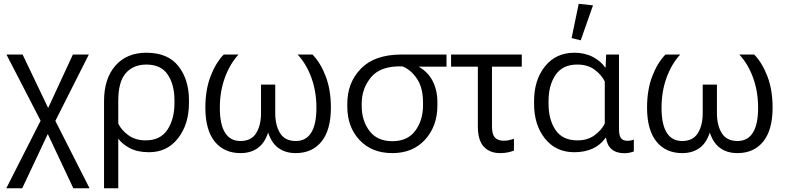

<svg xmlns="http://www.w3.org/2000/svg" viewBox="-20 -806 4207 1029"><path d="M373 203.1H460L257.8 -195.3H253.4L101.1 -513.7H14.6L209.5 -136.2H213.4ZM13.7 203.1H99.1L259.8 -138.2H266.6L456.1 -513.7H370.6L227.1 -203.6H220.2Z M537.6 203.1H613.8V-63Q635.3 -33.2 676.5 -11.7Q717.8 9.8 778.8 9.8Q876 9.8 934.3 -65.2Q992.7 -140.1 992.7 -253.9V-269.5Q992.7 -379.4 936.3 -451.4Q879.9 -523.4 764.6 -523.4Q659.2 -523.4 598.4 -454.1Q537.6 -384.8 537.6 -264.2ZM759.8 -53.7Q705.1 -53.7 667 -82Q628.9 -110.4 613.8 -144V-266.6Q613.8 -367.7 654.1 -413.8Q694.3 -460 764.6 -460Q842.8 -460 878.9 -406.2Q915 -352.5 915 -268.1V-253.9Q915 -168 877.4 -110.8Q839.8 -53.7 759.8 -53.7Z M1269.5 14.6Q1325.2 14.6 1364 -14.4Q1402.8 -43.5 1420.9 -108.4H1413.1Q1431.2 -43.5 1470 -14.4Q1508.8 14.6 1564.5 14.6Q1653.3 14.6 1703.4 -47.6Q1753.4 -109.9 1753.4 -229.5Q1753.4 -324.2 1725.6 -397Q1697.8 -469.7 1654.8 -513.7H1575.2Q1622.6 -462.4 1649.2 -388.7Q1675.8 -314.9 1675.8 -228.5Q1675.8 -139.6 1647.9 -95Q1620.1 -50.3 1565.4 -50.3Q1507.3 -50.3 1481.2 -92.3Q1455.1 -134.3 1455.1 -199.2V-352.5H1378.9V-199.2Q1378.9 -134.3 1352.8 -92.3Q1326.7 -50.3 1268.6 -50.3Q1213.9 -50.3 1186 -95Q1158.2 -139.6 1158.2 -228.5Q1158.2 -314.9 1184.8 -388.7Q1211.4 -462.4 1258.3 -513.7H1179.2Q1136.2 -469.7 1108.4 -397Q1080.6 -324.2 1080.6 -229.5Q1080.6 -109.9 1130.6 -47.6Q1180.7 14.6 1269.5 14.6Z M2083 14.6Q2192.9 14.6 2258.5 -57.9Q2324.2 -130.4 2324.2 -241.7V-256.8Q2324.2 -329.6 2293.5 -381.3Q2262.7 -433.1 2203.6 -458.5V-448.7H2373V-513.7H2131.3Q1988.3 -513.7 1914.8 -438.7Q1841.3 -363.8 1841.3 -250V-234.9Q1841.3 -125.5 1907 -55.4Q1972.7 14.6 2083 14.6ZM2083 -49.3Q2001.5 -49.3 1960 -104.5Q1918.5 -159.7 1918.5 -237.8V-250.5Q1918.5 -332.5 1969.7 -393.3Q2021 -454.1 2137.2 -450.2Q2182.6 -432.1 2214.8 -383.8Q2247.1 -335.4 2247.1 -257.3V-241.2Q2247.1 -161.6 2205.8 -105.5Q2164.6 -49.3 2083 -49.3Z M2397.5 -448.7H2776.4V-513.7H2397.5ZM2659.7 14.6Q2683.1 14.6 2702.6 10.5Q2722.2 6.3 2734.4 1V-62.5Q2720.7 -57.6 2707.5 -54.7Q2694.3 -51.8 2680.2 -51.8Q2647.5 -51.8 2632.1 -69.3Q2616.7 -86.9 2616.7 -127.4V-480H2541V-127.4Q2541 -53.7 2573.2 -19.5Q2605.5 14.6 2659.7 14.6Z M3057.6 9.8Q3113.3 9.8 3155.5 -9.3Q3197.8 -28.3 3225.6 -67.4H3228Q3233.4 -27.3 3258.3 -6.1Q3283.2 15.1 3326.2 15.1Q3341.3 15.1 3354.7 12.2Q3368.2 9.3 3377 5.4V-58.1Q3369.1 -54.7 3360.1 -53Q3351.1 -51.3 3343.8 -51.3Q3319.3 -51.3 3308.3 -65.2Q3297.4 -79.1 3297.4 -116.2V-513.7H3228.5L3225.6 -444.3H3223.1Q3201.2 -477.5 3158 -500.5Q3114.7 -523.4 3058.6 -523.4Q2959 -523.4 2900.6 -450.2Q2842.3 -377 2842.3 -264.6V-249Q2842.3 -136.7 2900.6 -63.5Q2959 9.8 3057.6 9.8ZM3075.2 -53.7Q2994.6 -53.7 2957.3 -109.4Q2919.9 -165 2919.9 -249V-265.6Q2919.9 -349.1 2957.5 -404.5Q2995.1 -460 3073.7 -460Q3130.9 -460 3168 -431.6Q3205.1 -403.3 3221.2 -369.1V-144Q3204.6 -109.4 3167 -81.5Q3129.4 -53.7 3075.2 -53.7ZM3092.3 -589.8 3158.2 -777.3 3081.5 -785.6 3043.5 -602.1Z M3636.7 14.6Q3692.4 14.6 3731.2 -14.4Q3770 -43.5 3788.1 -108.4H3780.3Q3798.3 -43.5 3837.2 -14.4Q3876 14.6 3931.6 14.6Q4020.5 14.6 4070.6 -47.6Q4120.6 -109.9 4120.6 -229.5Q4120.6 -324.2 4092.8 -397Q4064.9 -469.7 4022 -513.7H3942.4Q3989.7 -462.4 4016.4 -388.7Q4043 -314.9 4043 -228.5Q4043 -139.6 4015.1 -95Q3987.3 -50.3 3932.6 -50.3Q3874.5 -50.3 3848.4 -92.3Q3822.3 -134.3 3822.3 -199.2V-352.5H3746.1V-199.2Q3746.1 -134.3 3720 -92.3Q3693.8 -50.3 3635.7 -50.3Q3581.1 -50.3 3553.2 -95Q3525.4 -139.6 3525.4 -228.5Q3525.4 -314.9 3552 -388.7Q3578.6 -462.4 3625.5 -513.7H3546.4Q3503.4 -469.7 3475.6 -397Q3447.8 -324.2 3447.8 -229.5Q3447.8 -109.9 3497.8 -47.6Q3547.9 14.6 3636.7 14.6Z"/></svg>

Font: Roboto Flex
Style: wght 300 wdth 100 opsz 14.0 GRAD 0.00 slnt 0.00 XTRA 468 XOPQ 96 YOPQ 79 YTLC 514 YTUC 712 YTAS 750 YTDE -203.00 YTFI 738
Weight: 300
Designer: Berlow after Robertson
Foundry: Google
Version: Version 3.100